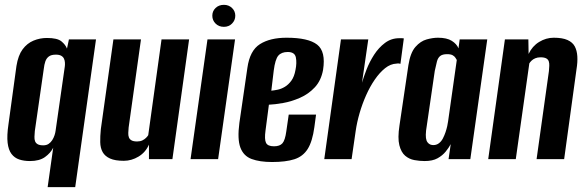

<svg xmlns="http://www.w3.org/2000/svg" viewBox="-20 -658 2418 794"><path d="M177 116 200 -47Q189 -25 166 -8.5Q143 8 104 8Q79 8 59.5 1.5Q40 -5 27.5 -21.5Q15 -38 11.5 -67.5Q8 -97 15 -144L48 -385Q55 -429 73.5 -454Q92 -479 118.5 -490Q145 -501 174 -501Q217 -501 234 -487Q251 -473 257 -457L265 -495H377L291 116ZM159 -57Q172 -57 181 -63Q190 -69 196 -78.5Q202 -88 205.5 -98.5Q209 -109 210 -118L248 -383Q249 -390 248.5 -399Q248 -408 244.5 -415.5Q241 -423 233 -427.5Q225 -432 211 -432Q192 -432 182 -424.5Q172 -417 167.5 -404Q163 -391 161 -373L124 -116Q123 -103 122.5 -92.5Q122 -82 125 -74Q128 -66 136 -61.5Q144 -57 159 -57Z M492 7Q456 7 435 -2.5Q414 -12 404.5 -29Q395 -46 394.5 -70Q394 -94 397 -124L449 -495H563L512 -131Q511 -119 510.5 -108.5Q510 -98 513 -90Q516 -82 524 -77.5Q532 -73 547 -73Q560 -73 569 -77.5Q578 -82 584 -88Q590 -94 593 -99L648 -495H762L693 0H596V-60Q582 -28 553 -10.5Q524 7 492 7Z M768 0 838 -495H952L882 0ZM906 -547Q885 -547 871.5 -560.5Q858 -574 858 -593Q858 -612 871.5 -625Q885 -638 906 -638Q926 -638 939.5 -625Q953 -612 953 -593Q953 -574 939.5 -560.5Q926 -547 906 -547Z M1105 12Q1054 12 1020.5 -0.5Q987 -13 974 -48Q961 -83 970 -150L1003 -377Q1013 -449 1055 -475.5Q1097 -502 1165 -502Q1255 -502 1291.5 -473.5Q1328 -445 1316 -369Q1308 -325 1282 -297Q1256 -269 1220.5 -253.5Q1185 -238 1150.5 -232Q1116 -226 1092 -225L1078 -118Q1073 -82 1080 -67.5Q1087 -53 1113 -53Q1137 -53 1148 -65.5Q1159 -78 1164 -115L1174 -184H1287L1280 -132Q1272 -73 1252.5 -42Q1233 -11 1197.5 0.5Q1162 12 1105 12ZM1102 -283Q1113 -284 1128 -287Q1143 -290 1158 -299Q1173 -308 1185 -324.5Q1197 -341 1202 -369Q1208 -398 1203.5 -420.5Q1199 -443 1170 -443Q1144 -443 1131 -428Q1118 -413 1112 -366Z M1321 0 1390 -495H1503L1477 -316Q1484 -340 1496 -371Q1508 -402 1527 -431.5Q1546 -461 1572 -480.5Q1598 -500 1631 -500Q1635 -500 1641 -500Q1647 -500 1650 -499L1636 -394Q1634 -395 1629.5 -395.5Q1625 -396 1620 -395Q1595 -394 1572.5 -376Q1550 -358 1530 -329Q1510 -300 1494 -264Q1478 -228 1467 -190Q1456 -152 1451 -117L1434 0Z M1736 8Q1715 8 1693.5 4Q1672 0 1655.5 -14Q1639 -28 1631.5 -57.5Q1624 -87 1632 -139L1669 -389Q1677 -440 1698 -464Q1719 -488 1744.5 -495Q1770 -502 1791 -502Q1828 -502 1848.5 -489Q1869 -476 1876 -458L1881 -495H1995L1925 0H1835L1844 -62Q1836 -47 1823 -31Q1810 -15 1789.5 -3.5Q1769 8 1736 8ZM1772 -58Q1785 -58 1795 -65.5Q1805 -73 1811.5 -85.5Q1818 -98 1822.5 -111.5Q1827 -125 1829.5 -136.5Q1832 -148 1833 -156L1869 -410Q1867 -413 1863.5 -419Q1860 -425 1852 -429.5Q1844 -434 1829 -434Q1810 -434 1800.5 -426.5Q1791 -419 1787 -404Q1783 -389 1778 -365L1742 -118Q1740 -99 1741.5 -87.5Q1743 -76 1748 -69.5Q1753 -63 1759 -60.5Q1765 -58 1772 -58Z M1999 0 2068 -495H2165L2166 -435Q2181 -467 2209.5 -484.5Q2238 -502 2270 -502Q2306 -502 2327 -492.5Q2348 -483 2357 -466Q2366 -449 2367.5 -425Q2369 -401 2364 -371L2313 0H2199L2250 -364Q2251 -376 2251.5 -386Q2252 -396 2249.5 -404Q2247 -412 2239 -416.5Q2231 -421 2215 -421Q2203 -421 2193.5 -417Q2184 -413 2178 -407Q2172 -401 2169 -396L2113 0Z"/></svg>

Font: Alumni Sans Thin
Style: Bold Italic
Weight: 700
Italic angle: -8°
Version: Version 1.016